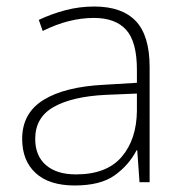

<svg xmlns="http://www.w3.org/2000/svg" viewBox="-20 -559 561 589"><path d="M269 -539Q354 -539 396.5 -494.5Q439 -450 439 -353V0H408L401 -98H399Q375 -52 331.5 -21Q288 10 209 10Q131 10 89.5 -28Q48 -66 48 -133Q48 -212 113.5 -252.5Q179 -293 300 -299L400 -305V-345Q400 -431 367 -467.5Q334 -504 268 -504Q191 -504 111 -464L99 -498Q137 -516 180 -527.5Q223 -539 269 -539ZM304 -268Q202 -263 145 -231Q88 -199 88 -133Q88 -81 121 -52.5Q154 -24 213 -24Q307 -24 353 -77.5Q399 -131 400 -219V-272Z"/></svg>

Font: Noto Sans Gujarati ExtraLight
Style: Regular
Weight: 200
Designer: Jelle Bosma - Monotype Design Team, Universal Thirst
Foundry: Monotype Imaging Inc.
Version: Version 2.106; ttfautohint (v1.8.4.7-5d5b)